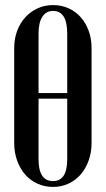

<svg xmlns="http://www.w3.org/2000/svg" viewBox="-20 -728 417 757"><path d="M36 -539Q36 -575 47.5 -606Q59 -637 79.5 -659.5Q100 -682 128 -695Q156 -708 189 -708Q222 -708 250 -695.5Q278 -683 298 -660.5Q318 -638 329.5 -607Q341 -576 341 -539V-164Q341 -127 329.5 -95Q318 -63 298 -40Q278 -17 250 -4Q222 9 189 9Q156 9 127.5 -4Q99 -17 79 -40Q59 -63 47.5 -95Q36 -127 36 -164ZM132 -361H245V-596Q245 -685 189 -685Q162 -685 147 -662Q132 -639 132 -596ZM132 -100Q132 -14 189 -14Q245 -14 245 -100V-339H132Z"/></svg>

Font: Moniqa Narrow Heading
Style: Bold
Weight: 700
Width: 4
Designer: Rajesh Rajput
Foundry: Rajesh Rajput
Version: Version 1.000